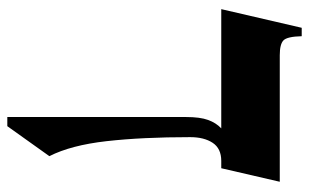

<svg xmlns="http://www.w3.org/2000/svg" viewBox="-180 -445 845 525"><g transform="rotate(90 242.5 -182.5)"><path d="M131 -525H477L440 -365H420Q386 -365 370.5 -341.5Q355 -318 355 -280Q355 -149 366 -51.5Q377 46 407 105L325 220H300V-269Q300 -307 308 -329Q316 -351 331 -365H5L56 -585H79Q80 -545 90.5 -535Q101 -525 131 -525Z"/></g></svg>

Font: Bona Nova
Style: Bold
Weight: 700
Designer: Mateusz Machalski
Foundry: Capitalics
Version: Version 4.001; ttfautohint (v1.8.3)